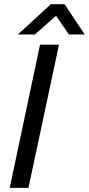

<svg xmlns="http://www.w3.org/2000/svg" viewBox="-20 -905 428 925"><path d="M172.9 -689.9H264.2L117.2 0H26.9ZM225.1 -884.8H291L388.2 -738.8H312L250 -829.1L147.9 -738.8H65.9Z"/></svg>

Font: D-DIN Exp
Style: DINExp-Italic
Weight: 400
Width: 7
Italic angle: -12°
Designer: Charles Nix
Foundry: Datto Inc.
Version: Version 1.00